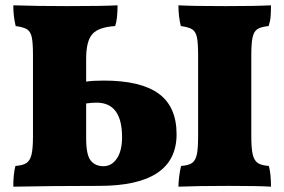

<svg xmlns="http://www.w3.org/2000/svg" viewBox="-20 -699 1069 722"><path d="M644 -194Q644 0 353 0Q177 0 30 3Q30 -45 38 -75Q66 -77 79.5 -86Q93 -95 98.5 -117.5Q104 -140 104 -187V-491Q104 -538 99.5 -559Q95 -580 82 -588.5Q69 -597 39 -601Q30 -637 30 -679Q125 -676 232 -676Q365 -676 422 -679Q422 -626 413 -601Q350 -597 327 -570.5Q304 -544 304 -479V-392Q327 -396 370 -396Q509 -396 576.5 -347Q644 -298 644 -194ZM991 -75Q999 -46 999 3Q954 0 840 0Q722 0 651 3Q651 -14 654 -37Q657 -60 661 -75Q689 -77 702 -86Q715 -95 720 -117Q725 -139 725 -187V-491Q725 -538 720.5 -559Q716 -580 703 -588.5Q690 -597 660 -601Q651 -637 651 -679Q701 -676 830 -676Q939 -676 999 -679Q999 -653 997.5 -635.5Q996 -618 990 -601Q961 -598 948 -589.5Q935 -581 930 -559.5Q925 -538 925 -491V-187Q925 -140 930.5 -117.5Q936 -95 949.5 -86Q963 -77 991 -75ZM439 -183Q439 -313 343 -313Q326 -313 304 -310V-178Q304 -117 321 -95.5Q338 -74 369 -74Q400 -74 419.5 -103Q439 -132 439 -183Z"/></svg>

Font: Vollkorn SC Black
Style: Regular
Weight: 900
Designer: Friedrich Althausen
Foundry: Friedrich Althausen
Version: Version 4.015